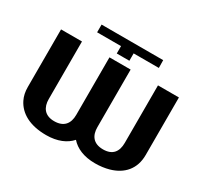

<svg xmlns="http://www.w3.org/2000/svg" viewBox="-176 -1138 1482 1398"><g transform="rotate(30 564.5 -439.5)"><path d="M304 -824H505V-762H611V-824H823L822 -889H304ZM767 -107C684 -107 651 -157 651 -227V-711H473V-227C473 -154 437 -107 356 -107C275 -107 242 -158 242 -227V-711H66V-227C66 -188 73 -154 88 -124C129 -41 218 10 356 10C451 10 520 -21 562 -69C604 -21 672 10 767 10C809 10 847 5 883 -5C989 -35 1057 -109 1057 -227V-711H881V-227C881 -154 847 -107 767 -107Z"/></g></svg>

Font: Asimov
Style: XWid
Weight: 500
Designer: Google
Version: Version 2.000980; 2014